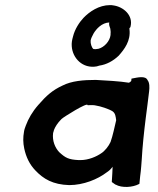

<svg xmlns="http://www.w3.org/2000/svg" viewBox="-20 -725 617 752"><path d="M118 -58C150 -24 187 -2 251 0C307 0 363 -23 398 -50C406 -55 414 -62 421 -72C420 -53 420 -39 418 -15V-12L432 -2H433C457 12 500 9 524 -4L526 -5L529 -35C531 -48 532 -61 533 -72L535 -98C538 -152 544 -208 551 -264C556 -304 560 -331 564 -367C566 -383 566 -401 558 -411C550 -430 517 -421 500 -418L495 -417L494 -408C492 -405 489 -403 485 -401C450 -407 391 -410 355 -412C307 -412 260 -408 225 -390C186 -372 162 -351 130 -314C107 -288 91 -260 81 -233C78 -225 75 -217 74 -209C70 -187 70 -166 75 -143C82 -110 96 -81 118 -58ZM377 -125C357 -111 326 -98 295 -98H288C248 -100 236 -107 212 -129C196 -146 184 -173 188 -204C189 -208 190 -212 191 -214V-215C196 -228 205 -243 221 -259C228 -266 325 -327 323 -313C335 -313 347 -314 354 -312C374 -309 407 -298 421 -289C432 -281 433 -269 435 -254C429 -229 422 -194 413 -169C406 -153 390 -133 377 -125ZM261 -544C264 -497 304 -455 359 -465C363 -466 365 -467 369 -468C397 -472 423 -486 445 -507C467 -532 493 -565 487 -611V-615C487 -615 488 -615 490 -618L491 -619V-620C503 -665 463 -699 423 -704C419 -705 415 -705 411 -705C367 -705 330 -679 307 -655C291 -638 273 -611 266 -582C262 -568 260 -557 261 -544ZM346 -533C339 -538 334 -555 335 -566C336 -573 340 -582 346 -593C357 -612 379 -636 408 -637C407 -633 407 -629 408 -626V-625L412 -613C413 -606 414 -599 413 -593V-588C410 -563 388 -540 366 -534C357 -532 350 -532 346 -533Z"/></svg>

Font: Hussar Pisanka
Style: SbdKur
Weight: 600
Designer: Robert Jablonski
Foundry: Cannot Into Space Fonts
Version: Version 1.070